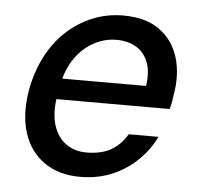

<svg xmlns="http://www.w3.org/2000/svg" viewBox="-45 -584 666 642"><g transform="rotate(5 288.5 -263.0)"><path d="M246 12Q175 12 126 -22Q77 -56 57 -117.5Q37 -179 51 -262Q62 -323 88 -374Q114 -425 153 -461.5Q192 -498 240.5 -518Q289 -538 344 -538Q420 -538 466.5 -504Q513 -470 530 -412.5Q547 -355 534 -285Q533 -275 531 -264Q529 -253 525 -240H120L132 -310H440Q447 -358 434.5 -390Q422 -422 394.5 -438.5Q367 -455 328 -455Q289 -455 252.5 -435.5Q216 -416 189.5 -378Q163 -340 152 -282L147 -254Q137 -194 149.5 -153.5Q162 -113 191 -92Q220 -71 260 -71Q311 -71 343.5 -90Q376 -109 396 -144H496Q475 -100 438.5 -64.5Q402 -29 353.5 -8.5Q305 12 246 12Z"/></g></svg>

Font: DM Sans 9pt Medium
Style: Italic
Weight: 500
Italic angle: -10°
Version: Version 4.004;gftools[0.9.30]